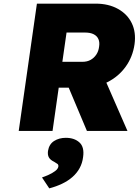

<svg xmlns="http://www.w3.org/2000/svg" viewBox="-20 -720 762 1056"><path d="M83 0 183 -700H506Q577 -700 629 -671Q681 -642 705 -592Q729 -542 720 -477Q710 -407 671 -353Q632 -299 571.5 -268.5Q511 -238 440 -238H303L269 0ZM458 0 325 -316 532 -341 681 0ZM323 -380H433Q459 -380 478 -390.5Q497 -401 509.5 -419.5Q522 -438 525 -463Q529 -487 521.5 -504.5Q514 -522 495.5 -531.5Q477 -541 448 -541H346ZM251 316 211 256Q226 251 246.5 242Q267 233 283 221Q299 209 301 196Q302 186 296 181.5Q290 177 278 170Q257 160 249 146Q241 132 244 110Q250 73 277.5 55.5Q305 38 342 38Q389 38 417 63.5Q445 89 437 144Q433 177 418 204.5Q403 232 378.5 253.5Q354 275 321.5 290.5Q289 306 251 316Z"/></svg>

Font: Lexend ExtBd
Style: Italic
Weight: 800
Italic angle: -8.13011°
Designer: Bonnie Shaver-Troup, Thomas Jockin
Foundry: Lexend
Version: Version 1.007